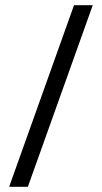

<svg xmlns="http://www.w3.org/2000/svg" viewBox="-20 -705 390 735"><path d="M15 10 263.3 -685H335L86.7 10Z"/></svg>

Font: Funnel Display Light Light
Style: Regular
Weight: 300
Version: Version 1.000